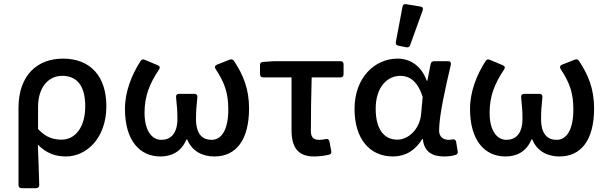

<svg xmlns="http://www.w3.org/2000/svg" viewBox="-20 -770 3032 958"><path d="M72.3 -231.4V153.3C72.3 163.1 78.1 168.9 87.9 168.9H160.2C169.9 168.9 175.8 163.1 175.8 153.3C173.8 83 171.9 24.4 168.9 -48.8C210.9 -3.9 259.8 10.7 308.6 10.7C412.1 10.7 510.7 -81.1 510.7 -240.2C510.7 -387.7 432.6 -477.5 293.9 -477.5C170.9 -477.5 72.3 -399.4 72.3 -231.4ZM405.3 -239.3C405.3 -131.8 352.5 -73.2 288.1 -73.2C250 -73.2 210.9 -82 169.9 -126V-236.3C169.9 -337.9 224.6 -391.6 290 -391.6C370.1 -391.6 405.3 -334 405.3 -239.3Z M603.5 -226.6C603.5 -69.3 676.8 10.7 780.3 10.7C835.9 10.7 884.8 -12.7 910.2 -74.2H914.1C939.5 -12.7 993.2 10.7 1049.8 10.7C1157.2 10.7 1222.7 -70.3 1222.7 -229.5C1222.7 -326.2 1193.4 -397.5 1147.5 -465.8C1142.6 -473.6 1135.7 -475.6 1127 -472.7L1062.5 -447.3C1052.7 -443.4 1049.8 -434.6 1055.7 -425.8C1101.6 -356.4 1119.1 -304.7 1119.1 -223.6C1119.1 -122.1 1085 -72.3 1036.1 -72.3C992.2 -72.3 958 -97.7 958 -176.8C958 -212.9 960 -242.2 964.8 -285.2C965.8 -295.9 960 -301.8 950.2 -301.8H873C863.3 -301.8 857.4 -295.9 858.4 -285.2C863.3 -242.2 865.2 -212.9 865.2 -176.8C865.2 -101.6 830.1 -72.3 785.2 -72.3C734.4 -72.3 701.2 -123 701.2 -207C701.2 -291 726.6 -353.5 773.4 -422.9C779.3 -432.6 778.3 -439.5 767.6 -444.3L702.1 -471.7C693.4 -475.6 686.5 -473.6 681.6 -465.8C636.7 -396.5 603.5 -312.5 603.5 -226.6Z M1434.6 -122.1C1434.6 -39.1 1462.9 10.7 1546.9 10.7C1574.2 10.7 1599.6 6.8 1621.1 2C1630.9 0 1634.8 -6.8 1632.8 -16.6L1624 -63.5C1622.1 -74.2 1615.2 -78.1 1605.5 -76.2C1593.8 -73.2 1582 -72.3 1571.3 -72.3C1544.9 -72.3 1531.2 -84 1531.2 -116.2C1531.2 -194.3 1532.2 -289.1 1535.2 -383.8H1678.7C1688.5 -383.8 1694.3 -389.6 1694.3 -399.4V-449.2C1694.3 -459 1688.5 -464.8 1678.7 -464.8H1347.7L1292 -460.9C1282.2 -460 1277.3 -455.1 1277.3 -445.3V-399.4C1277.3 -389.6 1283.2 -383.8 1293 -383.8H1434.6Z M1988.3 -736.3 1955.1 -560.5C1953.1 -549.8 1958 -543.9 1967.8 -542L2006.8 -534.2C2015.6 -532.2 2023.4 -535.2 2026.4 -544.9L2088.9 -717.8C2092.8 -728.5 2088.9 -735.4 2078.1 -737.3L2006.8 -749C1997.1 -751 1990.2 -747.1 1988.3 -736.3ZM1749 -226.6C1749 -75.2 1826.2 10.7 1940.4 10.7C2001 10.7 2050.8 -17.6 2086.9 -76.2H2089.8C2095.7 -14.6 2134.8 10.7 2195.3 10.7C2219.7 10.7 2238.3 7.8 2252.9 2.9C2262.7 0 2265.6 -6.8 2263.7 -15.6L2255.9 -62.5C2253.9 -73.2 2247.1 -76.2 2237.3 -74.2C2231.4 -73.2 2224.6 -72.3 2218.8 -72.3C2192.4 -72.3 2170.9 -86.9 2170.9 -118.2C2170.9 -194.3 2203.1 -334 2229.5 -447.3C2231.4 -458 2226.6 -464.8 2215.8 -464.8H2146.5C2137.7 -464.8 2130.9 -460 2128.9 -451.2L2112.3 -367.2H2109.4C2080.1 -446.3 2022.5 -477.5 1963.9 -477.5C1850.6 -477.5 1749 -383.8 1749 -226.6ZM2081.1 -200.2C2075.2 -129.9 2020.5 -73.2 1962.9 -73.2C1895.5 -73.2 1854.5 -126 1854.5 -227.5C1854.5 -338.9 1915 -391.6 1977.5 -391.6C2020.5 -391.6 2063.5 -368.2 2088.9 -286.1Z M2325.2 -226.6C2325.2 -69.3 2398.4 10.7 2502 10.7C2557.6 10.7 2606.4 -12.7 2631.8 -74.2H2635.7C2661.1 -12.7 2714.8 10.7 2771.5 10.7C2878.9 10.7 2944.3 -70.3 2944.3 -229.5C2944.3 -326.2 2915 -397.5 2869.1 -465.8C2864.3 -473.6 2857.4 -475.6 2848.6 -472.7L2784.2 -447.3C2774.4 -443.4 2771.5 -434.6 2777.3 -425.8C2823.2 -356.4 2840.8 -304.7 2840.8 -223.6C2840.8 -122.1 2806.6 -72.3 2757.8 -72.3C2713.9 -72.3 2679.7 -97.7 2679.7 -176.8C2679.7 -212.9 2681.6 -242.2 2686.5 -285.2C2687.5 -295.9 2681.6 -301.8 2671.9 -301.8H2594.7C2585 -301.8 2579.1 -295.9 2580.1 -285.2C2585 -242.2 2586.9 -212.9 2586.9 -176.8C2586.9 -101.6 2551.8 -72.3 2506.8 -72.3C2456.1 -72.3 2422.9 -123 2422.9 -207C2422.9 -291 2448.2 -353.5 2495.1 -422.9C2501 -432.6 2500 -439.5 2489.3 -444.3L2423.8 -471.7C2415 -475.6 2408.2 -473.6 2403.3 -465.8C2358.4 -396.5 2325.2 -312.5 2325.2 -226.6Z"/></svg>

Font: Ed Sans Neue Medium
Style: Regular
Weight: 500
Designer: Stephen Hutchings
Version: Version 1.004;PS 001.004;hotconv 1.0.88;makeotf.lib2.5.64775